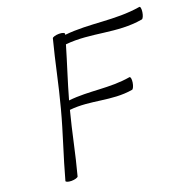

<svg xmlns="http://www.w3.org/2000/svg" viewBox="-141 -955 1116 1110"><g transform="rotate(-20 416.5 -400.0)"><path d="M294 -800C259 -667 234 -533 198 -400C163 -267 116 -133 80 0C78 6 93 12 114 12C134 12 153 6 155 0C189 -126 212 -252 245 -377C376 -391 490 -341 622 -363C629 -364 637 -382 640 -402C643 -422 640 -438 633 -437C505 -415 386 -444 259 -430C288 -534 323 -638 353 -741C512 -757 653 -698 814 -726C821 -727 829 -744 832 -765C835 -785 832 -801 825 -799C668 -773 523 -810 368 -794C368 -796 369 -798 369 -800C371 -806 356 -812 336 -812C315 -812 296 -806 294 -800Z"/></g></svg>

Font: Nupuram Light Oblique
Style: Regular
Weight: 300
Designer: Santhosh Thottingal (santhosh.thottingal@gmail.com)
Foundry: SMC
Version: Version 1.000